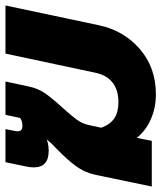

<svg xmlns="http://www.w3.org/2000/svg" viewBox="35 -611 590 702"><g transform="rotate(-90 330.0 -260.0)"><path d="M177 -55 166 0H-1L42 -207Q51 -247 74.5 -278.5Q98 -310 135 -346Q156 -365 171 -384Q152 -377 129 -377Q69 -377 69 -432Q69 -447 73 -463L88 -535H209L202 -500Q201 -496 201 -490Q201 -473 221 -473Q239 -473 250 -482L261 -535H383L365 -451Q358 -416 339 -389Q320 -362 286 -325Q257 -293 243 -273.5Q229 -254 224 -231L214 -185Q226 -152 248.5 -137Q271 -122 308 -122Q351 -122 378.5 -143Q406 -164 415 -206L485 -535H661L589 -195Q570 -103 502 -44Q434 15 336 15Q287 15 245 -3.5Q203 -22 177 -55Z"/></g></svg>

Font: Prompt Bold
Style: Bold Italic
Weight: 700
Italic angle: -12°
Designer: Katatrad Team
Foundry: CadsonDemak
Version: Version 1.000